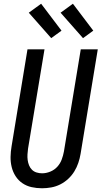

<svg xmlns="http://www.w3.org/2000/svg" viewBox="-20 -999 543 1027"><path d="M205 8Q176 8 149 2Q122 -4 100 -19Q78 -34 63.5 -56.5Q49 -79 42.5 -105.5Q36 -132 36.5 -160Q37 -188 42 -217L127 -735H218L130 -204Q128 -189 127 -173.5Q126 -158 128 -143Q130 -128 135.5 -114.5Q141 -101 151 -91Q161 -81 175.5 -76.5Q190 -72 205 -72Q227 -72 249 -81Q271 -90 286.5 -107Q302 -124 310 -145.5Q318 -167 322 -189L412 -735H503L411 -176Q407 -152 399 -128Q391 -104 377.5 -82Q364 -60 344.5 -42Q325 -24 302 -12.5Q279 -1 254 3.5Q229 8 205 8ZM424 -795 304 -931 370 -979 479 -835ZM254 -795 134 -931 200 -979 309 -835Z"/></svg>

Font: Iosevka Term Curly Md Obl
Style: Regular
Weight: 500
Italic angle: -9°
Designer: Belleve Invis
Foundry: Belleve Invis
Version: Version 32.3.0